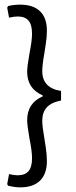

<svg xmlns="http://www.w3.org/2000/svg" viewBox="-20 -674 328 827"><path d="M15 126 11 119 19 76Q42 81 56 81Q88 81 103 63Q118 45 118 8Q118 -24 107 -77Q97 -135 97 -156Q97 -230 164 -259V-263Q97 -292 97 -365Q97 -388 107 -444Q118 -499 118 -529Q118 -567 103 -585Q88 -603 56 -603Q42 -603 19 -598L11 -641L15 -648Q40 -654 67 -654Q123 -654 152.5 -625.5Q182 -597 182 -542Q182 -515 177 -483Q172 -451 171 -444Q162 -394 162 -368Q162 -295 243 -282V-241Q201 -233 181.5 -211.5Q162 -190 162 -154Q162 -129 171 -79Q172 -73 177 -40Q182 -7 182 20Q182 75 152.5 104Q123 133 67 133Q45 133 15 126Z"/></svg>

Font: Alegreya Sans
Style: Regular
Weight: 400
Designer: Juan Pablo del Peral
Foundry: Huerta Tipografica
Version: Version 2.008; ttfautohint (v1.6)